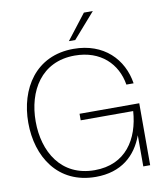

<svg xmlns="http://www.w3.org/2000/svg" viewBox="-99 -1007 942 1099"><g transform="rotate(-10 372.0 -457.0)"><path d="M369 12C518 12 605 -68 646 -181V0H686V-360H339V-322H644C633 -161 550 -27 369 -27C174 -27 84 -184 84 -360C84 -536 174 -693 369 -693C520 -693 612 -601 632 -478H674C652 -621 545 -732 369 -732C148 -732 41 -557 41 -360C41 -163 148 12 369 12ZM351 -780H388L516 -926H464Z"/></g></svg>

Font: Aspekta 150
Style: Regular
Weight: 150
Designer: Ivo Dolenc
Version: Version 2.000